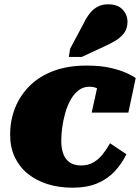

<svg xmlns="http://www.w3.org/2000/svg" viewBox="-20 -857 649 890"><path d="M356 -90Q389 -90 413.5 -104.5Q438 -119 456.5 -142.5Q475 -166 490 -193L566 -142Q544 -97 511 -62Q478 -27 430.5 -7Q383 13 316 13Q253 13 200.5 -3.5Q148 -20 109 -51.5Q70 -83 48.5 -128.5Q27 -174 27 -232Q27 -299 50 -357Q73 -415 118 -459.5Q163 -504 229 -528.5Q295 -553 381 -553Q447 -553 493.5 -542Q540 -531 569 -517.5Q598 -504 609 -495L575 -335H405L440 -494Q455 -493 462 -483Q469 -473 469.5 -460.5Q470 -448 466.5 -437Q463 -426 457 -423Q452 -433 443 -440Q434 -447 422 -451Q410 -455 394 -455Q366 -455 344.5 -438.5Q323 -422 307.5 -394.5Q292 -367 282.5 -333.5Q273 -300 268.5 -266.5Q264 -233 264 -204Q264 -169 273.5 -143.5Q283 -118 303.5 -104Q324 -90 356 -90ZM368 -749Q381 -776 396.5 -795.5Q412 -815 432.5 -826Q453 -837 481 -837Q526 -837 548.5 -812.5Q571 -788 571 -756Q571 -727 557 -706.5Q543 -686 518.5 -670.5Q494 -655 460 -640L359 -593H299L305 -631Z"/></svg>

Font: Roboto Serif Black
Style: Italic
Weight: 900
Italic angle: -10°
Version: Version 1.008